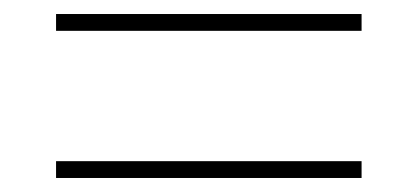

<svg xmlns="http://www.w3.org/2000/svg" viewBox="-20 -495 575 274"><path d="M60 -475H496V-451H60ZM60 -265H496V-241H60Z"/></svg>

Font: Prompt ExtraLight
Style: Regular
Weight: 275
Designer: Katatrad Team
Foundry: CadsonDemak
Version: Version 1.000